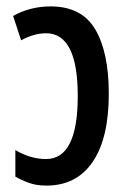

<svg xmlns="http://www.w3.org/2000/svg" viewBox="-20 -570 401 600"><path d="M138 -550Q235 -550 277.5 -478.5Q320 -407 320 -277Q320 -138 269.5 -64Q219 10 125 10Q94 10 70.5 1.5Q47 -7 28 -18V-101Q75 -73 124 -73Q223 -73 223 -270Q223 -466 124 -466Q86 -466 46 -444L21 -520Q45 -534 75 -542Q105 -550 138 -550Z"/></svg>

Font: Noto Sans ExtraCondensed Medium
Style: Regular
Weight: 500
Width: 2
Designer: Monotype Design Team
Foundry: Monotype Imaging Inc.
Version: Version 2.013; ttfautohint (v1.8.4.7-5d5b)